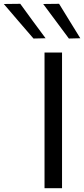

<svg xmlns="http://www.w3.org/2000/svg" viewBox="-140 -989 442 1009"><path d="M94 0V-713H186V0ZM36 -786.5Q-2.5 -831 -41.2 -876Q-80 -921 -120 -968L-33.5 -969Q-1 -924 32.5 -878.5Q66 -833 99.5 -788ZM222 -786.5Q189 -831 155.5 -876Q121.5 -921 87 -968L170.5 -969Q198 -924 225.8 -879Q253.5 -834 282 -788Z"/></svg>

Font: Heraclito
Style: Regular
Weight: 400
Designer: Kostas Bartsokas (font) & Cristiano Sobral (main changes)
Foundry: Kostas Bartsokas (font) & Cristiano Sobral (main changes)
Version: Version 1.00;July 8, 2020;FontCreator 13.0.0.2655 64-bit